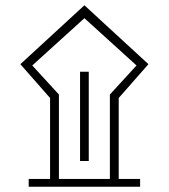

<svg xmlns="http://www.w3.org/2000/svg" viewBox="-20 -712 644 732"><path d="M170.9 -29.8V-338.4L57.6 -467.3L301.8 -691.9L545.9 -467.3L432.6 -338.4V-29.8H514.2V0H89.4V-29.8ZM398.9 -351.6 500.5 -462.4 301.8 -642.6 103 -462.4 204.6 -351.6V-29.8H398.9ZM318.4 -438.5V-98.1H285.2V-438.5Z"/></svg>

Font: Estedad-FD Regular
Style: FD-Regular
Weight: 400
Designer: Amin Abedi
Version: Version 7.3